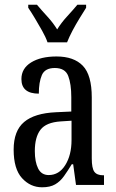

<svg xmlns="http://www.w3.org/2000/svg" viewBox="-20 -786 494 816"><path d="M159 10Q109 10 73.5 -29Q38 -68 38 -150Q38 -230 82.5 -267.5Q127 -305 218 -309L283 -312V-373Q283 -429 270 -463Q257 -497 213 -497Q171 -497 158 -467Q145 -437 145 -388Q71 -388 71 -450Q71 -495 112 -520.5Q153 -546 220 -546Q294 -546 332 -506.5Q370 -467 370 -372V-113Q370 -71 381 -56Q392 -41 419 -41H422V0H303L291 -88H285Q268 -60 252 -37.5Q236 -15 214.5 -2.5Q193 10 159 10ZM187 -42Q231 -42 257.5 -84.5Q284 -127 284 -191V-273L238 -270Q176 -266 152 -234.5Q128 -203 128 -144Q128 -98 142 -70Q156 -42 187 -42ZM182 -606Q174 -629 159 -655.5Q144 -682 128.5 -708Q113 -734 100 -753V-766H137Q158 -741 181.5 -715.5Q205 -690 223 -661Q241 -690 264.5 -715.5Q288 -741 309 -766H346V-753Q334 -734 318 -708Q302 -682 288 -655.5Q274 -629 265 -606Z"/></svg>

Font: Noto Serif ExtraCondensed
Style: Regular
Weight: 400
Width: 2
Designer: Monotype Design Team
Foundry: Monotype Imaging Inc.
Version: Version 2.015